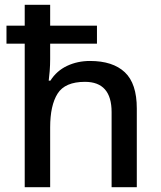

<svg xmlns="http://www.w3.org/2000/svg" viewBox="-20 -780 670 800"><path d="M189 -760V-673H384V-598H189V-534Q189 -508 187 -483.5Q185 -459 183 -444H190Q216 -485 259.5 -505.5Q303 -526 355 -526Q450 -526 500 -479Q550 -432 550 -328V0H445V-313Q445 -439 334 -439Q251 -439 220 -390Q189 -341 189 -249V0H83V-598H7V-673H83V-760Z"/></svg>

Font: Noto Sans Arabic Med
Style: Regular
Weight: 500
Designer: Monotype Design Team, Nadine Chahine, Nizar Qandah and Khaled Hosny
Foundry: Monotype Imaging Inc.
Version: Version 2.012; ttfautohint (v1.8.4.7-5d5b)